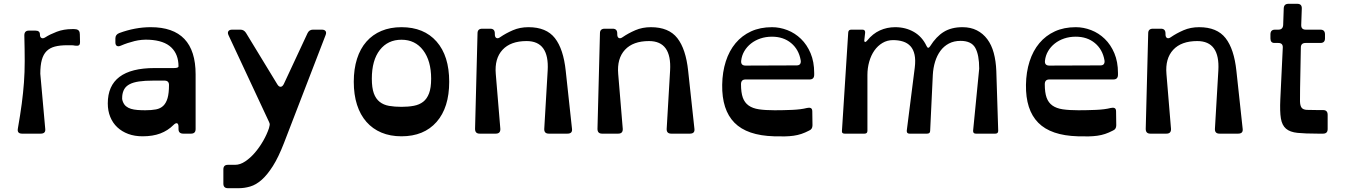

<svg xmlns="http://www.w3.org/2000/svg" viewBox="-20 -703 7077 1010"><path d="M401 -482Q401 -468 394.5 -464.5Q388 -461 374 -463Q365 -465 355.5 -465Q346 -465 333 -465Q295 -465 268.5 -458Q242 -451 225 -434Q208 -417 200 -388Q192 -359 192 -315L218 -25Q221 0 194 0H96Q69 0 74 -27Q87 -101 94.5 -158Q102 -215 106 -269Q110 -323 110 -381.5Q110 -440 108 -517Q108 -542 132 -542H166Q190 -542 190 -522Q190 -507 198.5 -503Q207 -499 219 -507Q242 -522 278.5 -536Q315 -550 360 -550Q365 -550 369.5 -550Q374 -550 380 -549Q400 -546 400 -523Z M744 -123Q777 -123 800.5 -127.5Q824 -132 839 -146.5Q854 -161 861.5 -187Q869 -213 869 -256Q869 -279 845 -279H788Q742 -279 711.5 -274.5Q681 -270 662 -260Q643 -250 634 -234.5Q625 -219 623 -198Q622 -190 622.5 -183.5Q623 -177 626 -169Q632 -153 643 -144Q654 -135 669 -130.5Q684 -126 703 -124.5Q722 -123 744 -123ZM773 -560Q1009 -560 1009 -312V-24Q1009 0 985 0H944Q919 0 919 -24V-35Q919 -52 911.5 -54.5Q904 -57 892 -45Q863 -16 823.5 -1Q784 14 730 14Q688 14 654.5 1.5Q621 -11 597 -33.5Q573 -56 560 -88Q547 -120 547 -159Q547 -345 793 -345H895Q919 -345 919 -354Q919 -417 881 -453.5Q843 -490 764 -494Q725 -496 688 -487Q651 -478 616 -463Q603 -457 595 -461.5Q587 -466 587 -480V-501Q587 -521 607 -529Q691 -560 773 -560Z M1474 49Q1445 124 1415.5 170.5Q1386 217 1356.5 243Q1327 269 1296.5 278Q1266 287 1236 287H1179Q1155 287 1155 263V188Q1155 164 1179 164H1217Q1243 164 1270 146Q1297 128 1321 100Q1345 72 1364.5 38Q1384 4 1395 -29Q1397 -36 1398.5 -44.5Q1400 -53 1395 -62L1182 -518Q1176 -531 1181.5 -539Q1187 -547 1201 -547H1245Q1263 -547 1274 -530L1439 -259Q1447 -246 1456.5 -246.5Q1466 -247 1473 -261L1598 -529Q1607 -547 1626 -547H1673Q1687 -547 1692.5 -539.5Q1698 -532 1693 -519Z M2092 -494Q2020 -494 1978 -440Q1936 -386 1936 -289Q1936 -241 1946.5 -212Q1957 -183 1977.5 -167Q1998 -151 2027 -146Q2056 -141 2092 -141Q2128 -141 2157 -146.5Q2186 -152 2206 -167.5Q2226 -183 2237 -212Q2248 -241 2248 -289Q2248 -383 2206 -438.5Q2164 -494 2092 -494ZM2092 -560Q2210 -560 2276.5 -484.5Q2343 -409 2343 -273Q2343 -137 2276.5 -61.5Q2210 14 2092 14Q2033 14 1986.5 -5.5Q1940 -25 1907.5 -62Q1875 -99 1858 -152Q1841 -205 1841 -273Q1841 -340 1858 -393.5Q1875 -447 1907.5 -484Q1940 -521 1986.5 -540.5Q2033 -560 2092 -560Z M2989 -25Q2992 0 2965 0H2867Q2842 0 2843 -25L2861 -332Q2870 -487 2750 -487Q2666 -487 2623.5 -441Q2581 -395 2588 -314L2612 -25Q2613 0 2588 0H2503Q2479 0 2479 -25L2492 -528Q2492 -552 2517 -552H2559Q2583 -552 2583 -527V-523Q2583 -507 2591.5 -503Q2600 -499 2612 -508Q2641 -528 2678 -544Q2715 -560 2760 -560Q2854 -560 2899 -502.5Q2944 -445 2956 -330Z M3633 -25Q3636 0 3609 0H3511Q3486 0 3487 -25L3505 -332Q3514 -487 3394 -487Q3310 -487 3267.5 -441Q3225 -395 3232 -314L3256 -25Q3257 0 3232 0H3147Q3123 0 3123 -25L3136 -528Q3136 -552 3161 -552H3203Q3227 -552 3227 -527V-523Q3227 -507 3235.5 -503Q3244 -499 3256 -508Q3285 -528 3322 -544Q3359 -560 3404 -560Q3498 -560 3543 -502.5Q3588 -445 3600 -330Z M4171 -359Q4184 -359 4189 -366.5Q4194 -374 4192 -386Q4182 -443 4141.5 -476.5Q4101 -510 4041 -510Q4008 -510 3980 -500.5Q3952 -491 3930.5 -474Q3909 -457 3895.5 -434Q3882 -411 3879 -384Q3876 -358 3902 -358ZM4263 -310Q4263 -285 4239 -285H3902Q3878 -285 3878 -260Q3878 -216 3887.5 -189.5Q3897 -163 3918 -148Q3939 -133 3972.5 -128Q4006 -123 4055 -123Q4100 -123 4147 -125Q4194 -127 4225 -135Q4237 -138 4245 -134.5Q4253 -131 4253 -117L4254 -44Q4254 -23 4236 -16Q4215 -5 4195.5 1.5Q4176 8 4154.5 11Q4133 14 4108 14.5Q4083 15 4052 14Q3910 10 3843.5 -57.5Q3777 -125 3779 -257Q3780 -324 3798 -380Q3816 -436 3849.5 -476Q3883 -516 3931 -538Q3979 -560 4041 -560Q4082 -560 4122 -544.5Q4162 -529 4193.5 -498.5Q4225 -468 4244 -423Q4263 -378 4263 -319Z M4873 -460Q4905 -511 4945 -535.5Q4985 -560 5043 -560Q5086 -560 5118.5 -543.5Q5151 -527 5173.5 -497Q5196 -467 5207.5 -424.5Q5219 -382 5221 -330L5231 -15Q5231 0 5216 0H5113Q5098 0 5099 -16L5131 -342Q5131 -414 5110.5 -451Q5090 -488 5033 -488Q4998 -488 4971.5 -474Q4945 -460 4927 -435.5Q4909 -411 4899 -378.5Q4889 -346 4887 -309L4873 -15Q4873 0 4857 0H4764Q4749 0 4750 -16L4792 -347Q4797 -387 4791 -415Q4785 -443 4769.5 -460Q4754 -477 4730.5 -484.5Q4707 -492 4678 -492Q4647 -492 4622 -477Q4597 -462 4579.5 -437Q4562 -412 4552.5 -378.5Q4543 -345 4543 -309V-15Q4543 0 4528 0H4423Q4407 0 4409 -15L4442 -532Q4443 -547 4458 -547H4517Q4532 -547 4531 -531L4527 -495Q4525 -484 4530 -482.5Q4535 -481 4542 -490Q4571 -526 4608.5 -543Q4646 -560 4689 -560Q4744 -560 4787.5 -535Q4831 -510 4854 -461Q4862 -443 4873 -460Z M5769 -359Q5782 -359 5787 -366.5Q5792 -374 5790 -386Q5780 -443 5739.5 -476.5Q5699 -510 5639 -510Q5606 -510 5578 -500.5Q5550 -491 5528.5 -474Q5507 -457 5493.5 -434Q5480 -411 5477 -384Q5474 -358 5500 -358ZM5861 -310Q5861 -285 5837 -285H5500Q5476 -285 5476 -260Q5476 -216 5485.5 -189.5Q5495 -163 5516 -148Q5537 -133 5570.5 -128Q5604 -123 5653 -123Q5698 -123 5745 -125Q5792 -127 5823 -135Q5835 -138 5843 -134.5Q5851 -131 5851 -117L5852 -44Q5852 -23 5834 -16Q5813 -5 5793.5 1.5Q5774 8 5752.5 11Q5731 14 5706 14.5Q5681 15 5650 14Q5508 10 5441.5 -57.5Q5375 -125 5377 -257Q5378 -324 5396 -380Q5414 -436 5447.5 -476Q5481 -516 5529 -538Q5577 -560 5639 -560Q5680 -560 5720 -544.5Q5760 -529 5791.5 -498.5Q5823 -468 5842 -423Q5861 -378 5861 -319Z M6517 -25Q6520 0 6493 0H6395Q6370 0 6371 -25L6389 -332Q6398 -487 6278 -487Q6194 -487 6151.5 -441Q6109 -395 6116 -314L6140 -25Q6141 0 6116 0H6031Q6007 0 6007 -25L6020 -528Q6020 -552 6045 -552H6087Q6111 -552 6111 -527V-523Q6111 -507 6119.5 -503Q6128 -499 6140 -508Q6169 -528 6206 -544Q6243 -560 6288 -560Q6382 -560 6427 -502.5Q6472 -445 6484 -330Z M6804 -683Q6829 -683 6828 -658L6825 -572Q6824 -547 6849 -547H6926Q6950 -547 6950 -522V-501Q6950 -477 6926 -477H6848Q6823 -477 6823 -453L6819 -239Q6818 -194 6818.5 -170.5Q6819 -147 6827 -136.5Q6835 -126 6854.5 -125Q6874 -124 6912 -124H6940Q6964 -124 6964 -99V-24Q6964 0 6940 0H6912Q6846 0 6806 -4Q6766 -8 6745 -26Q6724 -44 6718 -80Q6712 -116 6715 -180L6728 -453Q6729 -477 6704 -477H6684Q6663 -477 6663 -501V-522Q6663 -547 6687 -547H6705Q6728 -547 6730 -571L6733 -659Q6734 -683 6758 -683Z"/></svg>

Font: OpenDyslexic 3
Style: Regular
Weight: 400
Designer: Abelardo Gonzalez
Version: Version 1.000;PS 001.001;hotconv 1.0.56